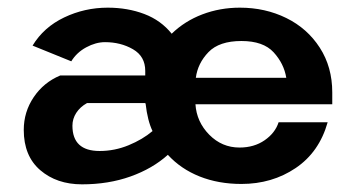

<svg xmlns="http://www.w3.org/2000/svg" viewBox="-20 -471 928 501"><path d="M42 -132Q42 -179 68 -217.5Q94 -256 137 -274H359V-286Q359 -324 327 -342.5Q295 -361 254 -361Q230 -361 205 -347.5Q180 -334 166 -311L65 -352Q94 -400 147.5 -425.5Q201 -451 261 -451Q313 -451 356.5 -434.5Q400 -418 428 -383Q462 -416 508 -433.5Q554 -451 606 -451Q672 -451 727 -424Q782 -397 814.5 -346.5Q847 -296 847 -230V-199H490Q493 -153 526 -119.5Q559 -86 605 -86Q643 -86 670.5 -105Q698 -124 707 -152H835Q813 -74 751.5 -32.5Q690 9 610 9Q550 9 501 -10.5Q452 -30 418 -67Q378 -31 320.5 -10.5Q263 10 194 10Q128 10 85 -27Q42 -64 42 -132ZM240 -77Q279 -77 315.5 -92Q352 -107 378 -129Q365 -156 360 -200L359 -202H207Q189 -192 179 -176.5Q169 -161 169 -143Q169 -77 240 -77ZM727 -268Q721 -305 694 -334.5Q667 -364 610 -364Q552 -364 524 -335Q496 -306 491 -268Z"/></svg>

Font: Teachers SemiBold
Style: Regular
Weight: 600
Designer: Alfredo Marco Pradil & Chank Diesel
Version: Version 0.009